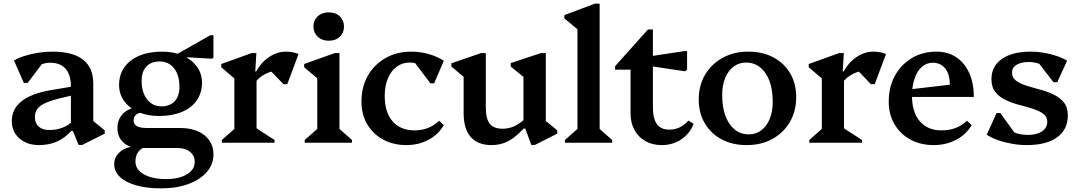

<svg xmlns="http://www.w3.org/2000/svg" viewBox="-20 -785 5934 1056"><path d="M412 12 381 -65H370V-309Q370 -373 341 -406.5Q312 -440 256 -440Q226 -440 198.5 -427Q171 -414 154 -391L158 -478H245L132 -329H111L57 -452Q82 -467 117 -478Q152 -489 191 -495Q230 -501 269 -501Q380 -501 436.5 -457Q493 -413 493 -325V-90L451 -154L556 -68V-50L433 12ZM194 13Q129 13 87 -23.5Q45 -60 45 -119Q45 -252 258 -289L401 -313V-266L304 -243Q232 -225 202 -202.5Q172 -180 172 -141Q172 -107 193 -88.5Q214 -70 251 -70Q332 -70 385 -123V-65H372Q336 -25 292.5 -6Q249 13 194 13Z M866 251Q787 251 729 234.5Q671 218 639.5 188Q608 158 608 117Q608 83 633 57Q658 31 696 24V-8H765V29Q725 52 725 104Q725 147 771 173.5Q817 200 894 200Q964 200 1007.5 174Q1051 148 1051 106Q1051 71 1025 50Q999 29 955 29H746Q692 29 659 -1Q626 -31 626 -81Q626 -112 639 -136Q652 -160 675 -175Q698 -190 727 -192L763 -165Q741 -165 728 -154Q715 -143 715 -123Q715 -101 733 -91Q751 -81 788 -81H970Q1054 -81 1104 -41.5Q1154 -2 1154 64Q1154 119 1117.5 161Q1081 203 1016 227Q951 251 866 251ZM854 -147Q790 -147 740 -169Q690 -191 662.5 -229.5Q635 -268 635 -318Q635 -374 664 -415Q693 -456 746 -478.5Q799 -501 872 -501Q936 -501 985.5 -479Q1035 -457 1063 -418.5Q1091 -380 1091 -330Q1091 -274 1062 -232.5Q1033 -191 979.5 -169Q926 -147 854 -147ZM868 -200Q914 -200 940.5 -228Q967 -256 967 -307Q967 -371 937.5 -409Q908 -447 858 -447Q811 -447 785 -419Q759 -391 759 -340Q759 -277 789 -238.5Q819 -200 868 -200ZM905 -460 1136 -591H1154V-469L1147 -462L1009 -470V-460Z M1200 0V-15L1285 -90L1269 -62V-385L1312 -317L1197 -415V-433L1364 -493H1390L1384 -392H1391V-61L1376 -89L1490 -15V0ZM1381 -327 1376 -392H1389Q1417 -443 1461 -472Q1505 -501 1552 -501Q1590 -501 1622 -488L1560 -322H1539L1441 -424L1537 -400Q1485 -400 1444 -380.5Q1403 -361 1381 -327Z M1656 0V-15L1741 -90L1725 -62V-387L1768 -318L1653 -415V-433L1821 -493H1847V-61L1832 -89L1916 -15V0ZM1788 -561Q1751 -561 1727.5 -583Q1704 -605 1704 -639Q1704 -674 1727.5 -695.5Q1751 -717 1788 -717Q1826 -717 1849 -695Q1872 -673 1872 -639Q1872 -605 1849 -583Q1826 -561 1788 -561Z M2215 13Q2143 13 2087 -17.5Q2031 -48 1999.5 -102Q1968 -156 1968 -225Q1968 -307 2003 -368.5Q2038 -430 2100 -465.5Q2162 -501 2242 -501Q2291 -501 2337 -488Q2383 -475 2421 -451L2368 -327H2347L2238 -471H2321V-402Q2289 -441 2233 -441Q2192 -441 2161 -417.5Q2130 -394 2113 -353Q2096 -312 2096 -257Q2096 -168 2139 -118Q2182 -68 2260 -68Q2341 -68 2395 -121L2421 -97Q2391 -45 2336.5 -16Q2282 13 2215 13Z M2684 13Q2608 13 2569 -31.5Q2530 -76 2530 -163V-402L2573 -326L2463 -419V-437L2626 -493H2652V-195Q2652 -132 2673.5 -104.5Q2695 -77 2744 -77Q2781 -77 2813.5 -93Q2846 -109 2876 -141V-79H2861Q2816 -30 2775 -8.5Q2734 13 2684 13ZM2902 12 2869 -78H2859V-402L2902 -327L2789 -419V-438L2955 -493H2982V-90L2940 -154L3045 -68V-50L2922 12Z M3087 0V-15L3172 -90L3156 -62V-658L3199 -588L3084 -684V-702L3252 -765H3278V-61L3263 -89L3347 -15V0Z M3620 13Q3568 13 3529.5 -9Q3491 -31 3469.5 -70Q3448 -109 3448 -163V-466L3491 -402H3363V-421L3544 -623H3571V-195Q3571 -133 3593 -102.5Q3615 -72 3661 -72Q3723 -72 3766 -122L3795 -104Q3774 -50 3727 -18.5Q3680 13 3620 13ZM3747 -393 3540 -424V-473L3744 -504H3759V-402Z M4087 13Q4008 13 3949 -18.5Q3890 -50 3856.5 -106.5Q3823 -163 3823 -237Q3823 -315 3858 -374Q3893 -433 3954.5 -467Q4016 -501 4095 -501Q4174 -501 4233.5 -469.5Q4293 -438 4326 -381.5Q4359 -325 4359 -250Q4359 -173 4324 -113.5Q4289 -54 4228 -20.5Q4167 13 4087 13ZM4099 -46Q4138 -46 4167.5 -68.5Q4197 -91 4213.5 -131Q4230 -171 4230 -224Q4230 -292 4212 -340Q4194 -388 4161 -414.5Q4128 -441 4083 -441Q4044 -441 4014.5 -418.5Q3985 -396 3968.5 -356Q3952 -316 3952 -263Q3952 -196 3970 -147.5Q3988 -99 4021 -72.5Q4054 -46 4099 -46Z M4431 0V-15L4516 -90L4500 -62V-385L4543 -317L4428 -415V-433L4595 -493H4621L4615 -392H4622V-61L4607 -89L4721 -15V0ZM4612 -327 4607 -392H4620Q4648 -443 4692 -472Q4736 -501 4783 -501Q4821 -501 4853 -488L4791 -322H4770L4672 -424L4768 -400Q4716 -400 4675 -380.5Q4634 -361 4612 -327Z M5115 13Q5043 13 4987 -17.5Q4931 -48 4899.5 -102Q4868 -156 4868 -225Q4868 -307 4902 -368.5Q4936 -430 4995 -465.5Q5054 -501 5131 -501Q5193 -501 5239 -470.5Q5285 -440 5310.5 -384Q5336 -328 5336 -252H4954V-290L5204 -319Q5204 -377 5178.5 -408.5Q5153 -440 5110 -440Q5076 -440 5050 -417Q5024 -394 5010 -352.5Q4996 -311 4996 -257Q4996 -168 5039 -118Q5082 -68 5158 -68Q5244 -68 5298 -121L5324 -97Q5294 -45 5238.5 -16Q5183 13 5115 13Z M5626 13Q5588 13 5547.5 6Q5507 -1 5471 -13.5Q5435 -26 5407 -44L5461 -163H5482L5588 -16H5508L5504 -99Q5525 -71 5558 -57Q5591 -43 5634 -43Q5682 -43 5711 -62.5Q5740 -82 5740 -115Q5740 -143 5717.5 -159.5Q5695 -176 5660 -187Q5625 -198 5586 -208Q5547 -218 5512 -234.5Q5477 -251 5455 -278Q5433 -305 5433 -350Q5433 -421 5490.5 -461Q5548 -501 5650 -501Q5685 -501 5720.5 -495Q5756 -489 5789.5 -478Q5823 -467 5849 -451L5795 -333H5774L5663 -477H5749L5752 -395Q5735 -418 5704 -431Q5673 -444 5639 -444Q5596 -444 5571 -428.5Q5546 -413 5546 -386Q5546 -358 5568 -341.5Q5590 -325 5625 -314Q5660 -303 5699.5 -292.5Q5739 -282 5774 -265.5Q5809 -249 5831 -222Q5853 -195 5853 -151Q5853 -72 5794 -29.5Q5735 13 5626 13Z"/></svg>

Font: Platypi Light Medium
Style: Regular
Weight: 500
Version: Version 1.200